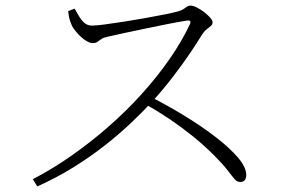

<svg xmlns="http://www.w3.org/2000/svg" viewBox="-20 -696 1040 690"><path d="M98 -52Q169 -89 237.5 -137Q306 -185 370 -241Q434 -297 489.5 -358.5Q545 -420 589.5 -484Q634 -548 663 -610Q669 -625 651 -622Q620 -617 579.5 -609Q539 -601 498.5 -592.5Q458 -584 423 -576.5Q388 -569 367 -564Q352 -561 344 -555.5Q336 -550 330 -545.5Q324 -541 313 -541Q302 -541 287 -551Q272 -561 259.5 -575Q247 -589 241 -599Q237 -606 232 -620.5Q227 -635 225 -656L248 -665Q255 -654 263 -639.5Q271 -625 282.5 -614.5Q294 -604 310 -604Q325 -604 355.5 -608Q386 -612 424.5 -618Q463 -624 502 -631Q541 -638 573.5 -644.5Q606 -651 623 -656Q633 -659 639.5 -663.5Q646 -668 652 -672Q658 -676 664 -676Q673 -676 686.5 -669.5Q700 -663 713 -653Q726 -643 735 -633Q744 -623 744 -616Q744 -608 737.5 -602.5Q731 -597 722.5 -590.5Q714 -584 707 -573Q690 -545 663 -505Q636 -465 601.5 -420Q567 -375 527 -331Q492 -293 448.5 -252Q405 -211 353 -170.5Q301 -130 241 -93Q181 -56 114 -26ZM843 -42Q832 -42 822.5 -53Q813 -64 797 -85Q781 -106 750 -137Q711 -176 671 -208Q631 -240 589.5 -268Q548 -296 502 -322L523 -347Q584 -316 644.5 -279Q705 -242 755 -203.5Q805 -165 835 -130Q865 -95 865 -67Q865 -56 860 -49Q855 -42 843 -42Z"/></svg>

Font: Noto Serif JP ExtraLight
Style: Regular
Weight: 200
Designer: Ryoko NISHIZUKA  (kana & ideographs); Frank Grießhammer (Latin, Greek & Cyrillic); Wenlong ZHANG  (bopomofo); Sandoll Co
Foundry: Adobe
Version: Version 2.002-H1;hotconv 1.1.0;makeotfexe 2.6.0